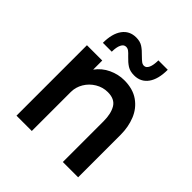

<svg xmlns="http://www.w3.org/2000/svg" viewBox="-188 -813 940 940"><g transform="rotate(45 281.5 -343.0)"><path d="M74.7 -487.8H180.7V-424.8Q206.5 -460 245.4 -478Q284.2 -496.1 325.2 -496.1Q385.3 -496.1 424.8 -468.3Q464.4 -440.4 482.9 -394.5Q501.5 -348.6 501.5 -293.9V0H395.5V-281.7Q395.5 -334.5 376.5 -366.2Q357.4 -397.9 309.6 -397.9Q275.4 -397.9 245.6 -380.1Q215.8 -362.3 198.2 -332.8Q180.7 -303.2 180.7 -270V0H74.7ZM256.8 -591.3Q244.1 -605 235.4 -611.6Q226.6 -618.2 215.8 -618.2Q200.2 -618.2 191.7 -600.3Q183.1 -582.5 183.1 -551.3H121.6Q121.6 -614.7 147.2 -650.1Q172.9 -685.5 218.8 -685.5Q245.6 -685.5 263.7 -673.8Q281.7 -662.1 302.2 -640.6Q316.4 -626.5 325 -620.1Q333.5 -613.8 343.3 -613.8Q357.9 -613.8 366.2 -631.8Q374.5 -649.9 374.5 -682.6H439.5Q439.5 -617.2 413.8 -581.8Q388.2 -546.4 342.3 -546.4Q314 -546.4 295.2 -558.3Q276.4 -570.3 256.8 -591.3Z"/></g></svg>

Font: Acari Sans SemiBold
Style: Regular
Weight: 600
Designer: Alfredo Marco Pradil and Stefan Peev
Foundry: Hanken Design Co.
Version: Version 1.045;January 11, 2019;FontCreator 11.5.0.2425 64-bi